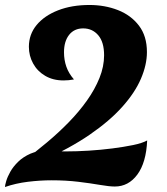

<svg xmlns="http://www.w3.org/2000/svg" viewBox="-27 -730 670 771"><path d="M-7 21Q-7 14 -2 -3Q3 -20 14.5 -40.5Q26 -61 46 -80.5Q66 -100 95.5 -113Q125 -126 168 -126Q180 -126 186.5 -125Q193 -124 203.5 -123Q214 -122 238 -122Q281 -122 329.5 -125Q378 -128 424.5 -134Q471 -140 507.5 -147.5Q544 -155 564 -166Q560 -77 524.5 -29Q489 19 434 19Q412 19 374.5 12.5Q337 6 287.5 0Q238 -6 180 -6Q134 -6 85 0Q36 6 -7 21ZM228 -407Q186 -407 154.5 -425.5Q123 -444 106 -475Q89 -506 89 -542Q89 -592 120 -629.5Q151 -667 206 -688.5Q261 -710 332 -710Q394 -710 446.5 -689.5Q499 -669 531 -627Q563 -585 563 -521Q563 -470 539 -414Q515 -358 464 -301Q413 -244 333 -189Q253 -134 142 -85L72 -87Q116 -120 162 -158.5Q208 -197 249 -239Q290 -281 322 -326Q354 -371 372.5 -417Q391 -463 391 -508Q391 -561 367.5 -588.5Q344 -616 307 -616Q271 -616 250.5 -590Q230 -564 230 -520Q230 -489 239.5 -462Q249 -435 270 -411Q260 -409 249 -408Q238 -407 228 -407Z"/></svg>

Font: Merienda ExtraBold
Style: Regular
Weight: 800
Designer: Eduardo Rodriguez Tunni
Foundry: Eduardo Rodriguez Tunni
Version: Version 2.001